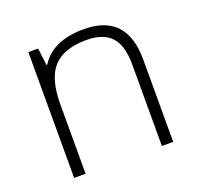

<svg xmlns="http://www.w3.org/2000/svg" viewBox="-100 -651 791 761"><g transform="rotate(-20 295.0 -270.5)"><path d="M459 0V-344.2Q459 -424.3 425.3 -460.7Q391.6 -497.1 320.8 -497.1Q225.6 -497.1 181.4 -449Q137.2 -400.9 137.2 -293V0H88.9V-530.8H129.9L139.2 -458H142.1Q193.8 -541 326.2 -541Q506.8 -541 506.8 -347.2V0Z"/></g></svg>

Font: CAA NEO Sans Light
Style: Regular
Weight: 300
Version: Version 1.10